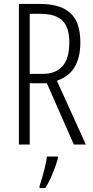

<svg xmlns="http://www.w3.org/2000/svg" viewBox="-20 -734 473 975"><path d="M184 -714Q285 -714 336.5 -668.5Q388 -623 388 -519Q388 -442 359 -393.5Q330 -345 269 -324L416 0H355L218 -311H131V0H76V-714ZM183 -664H131V-359H200Q261 -359 296.5 -397Q332 -435 332 -518Q332 -595 297 -629.5Q262 -664 183 -664ZM274 71Q264 107 247 148Q230 189 210 221H181V210Q187 192 195 164.5Q203 137 209.5 109Q216 81 218 61H274Z"/></svg>

Font: Noto Sans Khmer ExtraCondensed Light
Style: Regular
Weight: 300
Width: 2
Designer: Danh Hong and the Monotype Design Team
Foundry: Monotype Imaging Inc.
Version: Version 2.004; ttfautohint (v1.8.4.7-5d5b)